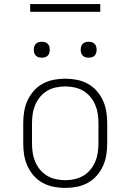

<svg xmlns="http://www.w3.org/2000/svg" viewBox="-20 -914 640 942"><path d="M300 8Q272 8 243.5 2.5Q215 -3 190 -16.5Q165 -30 146 -51.5Q127 -73 115 -99Q103 -125 98.5 -153.5Q94 -182 94 -210V-310Q94 -338 98.5 -366.5Q103 -395 115 -421Q127 -447 146 -468.5Q165 -490 190 -503.5Q215 -517 243.5 -522.5Q272 -528 300 -528Q328 -528 356.5 -522.5Q385 -517 410 -503.5Q435 -490 454 -468.5Q473 -447 485 -421Q497 -395 501.5 -366.5Q506 -338 506 -310V-210Q506 -182 501.5 -153.5Q497 -125 485 -99Q473 -73 454 -51.5Q435 -30 410 -16.5Q385 -3 356.5 2.5Q328 8 300 8ZM300 -30Q323 -30 346 -35Q369 -40 388.5 -51.5Q408 -63 423 -81Q438 -99 447 -120Q456 -141 459.5 -164Q463 -187 463 -210V-310Q463 -333 459.5 -356Q456 -379 447 -400Q438 -421 423 -439Q408 -457 388.5 -468.5Q369 -480 346 -485Q323 -490 300 -490Q277 -490 254 -485Q231 -480 211.5 -468.5Q192 -457 177 -439Q162 -421 153 -400Q144 -379 140.5 -356Q137 -333 137 -310V-210Q137 -187 140.5 -164Q144 -141 153 -120Q162 -99 177 -81Q192 -63 211.5 -51.5Q231 -40 254 -35Q277 -30 300 -30ZM415 -631Q407 -631 399.5 -633Q392 -635 386 -641Q380 -647 378 -654.5Q376 -662 376 -670Q376 -678 378 -685.5Q380 -693 386 -699Q392 -705 399.5 -707Q407 -709 415 -709Q423 -709 430.5 -707Q438 -705 444 -699Q450 -693 452 -685.5Q454 -678 454 -670Q454 -662 452 -654.5Q450 -647 444 -641Q438 -635 430.5 -633Q423 -631 415 -631ZM185 -631Q177 -631 169.5 -633Q162 -635 156 -641Q150 -647 148 -654.5Q146 -662 146 -670Q146 -678 148 -685.5Q150 -693 156 -699Q162 -705 169.5 -707Q177 -709 185 -709Q193 -709 200.5 -707Q208 -705 214 -699Q220 -693 222 -685.5Q224 -678 224 -670Q224 -662 222 -654.5Q220 -647 214 -641Q208 -635 200.5 -633Q193 -631 185 -631ZM128 -856V-894H472V-856Z"/></svg>

Font: Iosevka Etoile Extralight
Style: Regular
Weight: 200
Designer: Belleve Invis
Foundry: Belleve Invis
Version: Version 22.1.2; ttfautohint (v1.8.4)